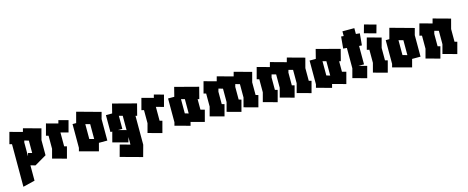

<svg xmlns="http://www.w3.org/2000/svg" viewBox="-41 -1389 5743 2355"><g transform="rotate(-15 2831.0 -212.0)"><path d="M46 195V-346L15 -354L54 -500L214 -456L226 -500L445 -440L408 -301V-108L257 -20L197 -37V158ZM208 -191 257 -177V-335L203 -350L197 -328V-151Z M651 0 475 -48 506 -164V-330L475 -338L514 -484L661 -444L672 -484L792 -451L753 -305L657 -331V-155L690 -146Z M816 -49 827 -90V-392H873L909 -527L1210 -444L1187 -359V-86H1080L1053 15ZM978 -162 1036 -146V-335L978 -351Z M1251 -177V-392H1330L1360 -510L1657 -432L1619 -285L1599 -290V77L1559 223L1281 147L1321 0L1448 35V-61L1431 3L1240 -49L1274 -177ZM1402 -177H1345L1448 -149V-331L1402 -343Z M1863 0 1687 -48 1718 -164V-330L1687 -338L1726 -484L1873 -444L1884 -484L2004 -451L1965 -305L1869 -331V-155L1902 -146Z M2220 3 2029 -49 2040 -90V-392H2119L2149 -510L2446 -432L2408 -285L2388 -290V-157L2440 -143L2401 3L2232 -43ZM2191 -162 2237 -149V-150V-331L2191 -343Z M2652 0 2476 -48 2507 -164V-330L2476 -338L2515 -484L2671 -441L2687 -500L2887 -445L2902 -500L3121 -440L3088 -316V-155L3121 -146L3082 0L2906 -48L2937 -164V-334L2882 -349L2873 -316V-155L2906 -146L2867 0L2691 -48L2722 -164V-334L2668 -349L2658 -312V-155L2691 -146Z M3327 0 3151 -48 3182 -164V-330L3151 -338L3190 -484L3346 -441L3362 -500L3562 -445L3577 -500L3796 -440L3763 -316V-155L3796 -146L3757 0L3581 -48L3612 -164V-334L3557 -349L3548 -316V-155L3581 -146L3542 0L3366 -48L3397 -164V-334L3343 -349L3333 -312V-155L3366 -146Z M4017 3 3826 -49 3837 -90V-392H3916L3946 -510L4243 -432L4205 -285L4185 -290V-157L4237 -143L4198 3L4029 -43ZM3988 -162 4034 -149V-150V-331L3988 -343Z M4464 0 4288 -48 4319 -164V-423L4273 -427L4287 -577L4319 -574V-634H4470V-560L4519 -555L4505 -405L4470 -408V-174H4400L4503 -146Z M4725 0 4549 -48 4580 -164V-330L4549 -338L4588 -484L4764 -436L4731 -312V-155L4764 -146ZM4715 -502 4567 -543 4596 -647 4744 -606Z M4793 -49 4804 -90V-392H4850L4886 -527L5187 -444L5164 -359V-86H5057L5030 15ZM4955 -162 5013 -146V-335L4955 -351Z M5393 0 5217 -48 5248 -164V-330L5217 -338L5256 -484L5412 -441L5428 -500L5647 -440L5614 -316V-155L5647 -146L5608 0L5432 -48L5463 -164V-334L5409 -349L5399 -312V-155L5432 -146Z"/></g></svg>

Font: Blaka Ink
Style: Regular
Weight: 400
Designer: Mohamed Gaber
Foundry: Kief Type Foundry
Version: Version 1.003; ttfautohint (v1.8.4.7-5d5b)